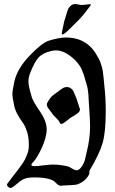

<svg xmlns="http://www.w3.org/2000/svg" viewBox="-20 -926 567 946"><path d="M384.8 -901.4Q389.6 -901.4 403.3 -903.3Q417 -905.3 420.9 -905.3Q427.7 -905.3 427.7 -902.3L425.8 -898.4Q387.7 -846.7 368.2 -828.1Q363.3 -823.2 352.5 -812.5Q341.8 -801.8 333 -793Q324.2 -784.2 314.5 -774.9Q304.7 -765.6 297.4 -760.7Q290 -755.9 287.1 -755.9Q284.2 -755.9 284.2 -759.8Q284.2 -763.7 285.2 -766.6Q288.1 -780.3 291 -795.4Q293.9 -810.5 296.9 -822.3Q299.8 -834 304.7 -847.7Q306.6 -852.5 309.6 -863.3Q312.5 -874 314.5 -878.9Q316.4 -883.8 321.3 -890.1Q326.2 -896.5 333 -901.4Q340.8 -906.2 350.6 -906.2Q355.5 -906.2 366.7 -903.8Q377.9 -901.4 384.8 -901.4ZM274.4 -321.3Q270.5 -332 257.3 -344.2Q244.1 -356.4 239.3 -363.3Q236.3 -369.1 228.5 -378.4Q220.7 -387.7 215.8 -395.5Q210.9 -403.3 210.9 -410.2Q210.9 -418 214.8 -422.9Q218.8 -429.7 221.7 -434.1Q224.6 -438.5 227.5 -442.4Q230.5 -446.3 232.4 -448.7Q234.4 -451.2 238.3 -454.1Q242.2 -457 243.2 -458Q244.1 -459 249.5 -462.9Q254.9 -466.8 256.8 -467.8Q260.7 -470.7 272.9 -480Q285.2 -489.3 292.5 -493.2Q299.8 -497.1 308.6 -497.1Q320.3 -497.1 328.6 -491.2Q336.9 -485.4 340.3 -479Q343.8 -472.7 348.6 -460.4Q353.5 -448.2 355.5 -444.3L374 -387.7Q374 -378.9 367.2 -372.1Q360.4 -365.2 345.2 -356.4Q330.1 -347.7 326.2 -344.7Q322.3 -341.8 312 -333.5Q301.8 -325.2 294.4 -320.3Q287.1 -315.4 282.2 -315.4Q276.4 -315.4 274.4 -321.3ZM127.9 -564.5Q120.1 -544.9 120.1 -523.4Q120.1 -502.9 136.7 -447.3Q142.6 -426.8 176.3 -377.9Q210 -329.1 210 -289.1Q210 -249 183.6 -192.4Q172.9 -169.9 162.6 -153.3Q152.3 -136.7 147 -131.3Q141.6 -126 138.2 -121.6Q134.8 -117.2 134.8 -113.3Q134.8 -107.4 152.3 -107.4Q163.1 -107.4 194.3 -111.3Q225.6 -115.2 240.2 -115.2Q277.3 -115.2 316.4 -105.5Q322.3 -103.5 335.9 -95.2Q349.6 -86.9 357.4 -86.9Q370.1 -86.9 382.8 -105.5Q388.7 -114.3 393.1 -124Q397.5 -133.8 398.4 -138.2Q399.4 -142.6 402.8 -157.7Q406.2 -172.9 407.2 -176.8Q423.8 -242.2 423.8 -302.7Q423.8 -336.9 418.9 -402.3Q418 -412.1 417 -432.1Q416 -452.1 415.5 -460.9Q415 -469.7 412.6 -484.9Q410.2 -500 405.3 -515.6Q404.3 -518.6 400.9 -529.8Q397.5 -541 397 -543.9Q396.5 -546.9 393.1 -556.6Q389.6 -566.4 388.2 -569.3Q386.7 -572.3 383.8 -580.6Q380.9 -588.9 378.4 -592.8Q376 -596.7 371.6 -603.5Q367.2 -610.4 363.3 -614.7Q359.4 -619.1 354.5 -625Q349.6 -630.9 343.8 -635.7Q296.9 -677.7 256.8 -677.7Q244.1 -677.7 232.4 -674.8Q190.4 -665 169.9 -642.6Q149.4 -620.1 127.9 -564.5ZM282.2 -10.7Q271.5 -10.7 263.7 -17.1Q255.9 -23.4 248.5 -31.2Q241.2 -39.1 215.8 -45.4Q190.4 -51.8 148.4 -51.8Q117.2 -51.8 101.1 -45.4Q85 -39.1 67.4 -23.4Q49.8 -7.8 35.2 0H31.2Q26.4 0 20.5 -4.9Q14.6 -9.8 14.6 -15.6Q14.6 -19.5 16.6 -21.5Q25.4 -33.2 43.9 -57.6Q62.5 -82 68.8 -89.8Q75.2 -97.7 87.4 -115.2Q99.6 -132.8 103.5 -141.6Q107.4 -150.4 113.3 -164.1Q119.1 -177.7 120.6 -189.5Q122.1 -201.2 122.1 -214.8Q122.1 -250 112.8 -278.3Q103.5 -306.6 91.8 -322.3Q80.1 -337.9 67.4 -360.4Q54.7 -382.8 49.8 -405.3Q41 -449.2 41 -460Q41 -479.5 50.8 -525.4Q66.4 -589.8 126.5 -652.3Q186.5 -714.8 220.7 -725.6Q271.5 -741.2 304.7 -741.2Q413.1 -741.2 461.9 -644.5Q462.9 -642.6 463.9 -641.6Q473.6 -625 479 -606.4Q484.4 -587.9 486.3 -576.7Q488.3 -565.4 490.7 -540.5Q493.2 -515.6 494.1 -503.9Q501 -444.3 501 -377.9Q501 -275.4 485.8 -222.2Q470.7 -168.9 421.9 -86.9Q419.9 -84 420.4 -77.1Q420.9 -70.3 418.9 -66.4Q406.2 -43 386.7 -30.3Q367.2 -17.6 351.6 -15.6Q335.9 -13.7 314.5 -13.2Q293 -12.7 287.1 -11.7Q286.1 -11.7 284.7 -11.2Q283.2 -10.7 282.2 -10.7Z"/></svg>

Font: Isabella
Style: Medium
Weight: 500
Designer: John Stracke
Version: Version 001.202